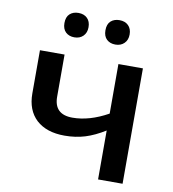

<svg xmlns="http://www.w3.org/2000/svg" viewBox="-83 -812 797 885"><g transform="rotate(10 316.0 -370.0)"><path d="M67.9 -540H183.1V-342.8Q183.1 -259.8 269 -259.8Q348.1 -259.8 435.1 -308.1V-540H549.8V0H435.1V-229Q387.2 -199.2 343 -185.5Q298.8 -171.9 247.1 -171.9Q163.1 -171.9 115.2 -215.3Q67.9 -259.3 67.9 -337.9ZM157.2 -683.1Q157.2 -711.9 172.9 -726.1Q188.5 -740.2 213.4 -740.2Q239.3 -740.2 254.6 -725.1Q270 -710 270 -683.1Q270 -657.2 254.4 -641.6Q238.8 -626 213.4 -626Q188.5 -626 172.9 -640.6Q157.2 -655.3 157.2 -683.1ZM349.1 -683.1Q349.1 -711.9 364.7 -726.1Q380.4 -740.2 405.3 -740.2Q431.6 -740.2 447 -724.9Q462.4 -709.5 462.4 -683.1Q462.4 -657.2 446.5 -641.6Q430.7 -626 405.3 -626Q380.4 -626 364.7 -640.6Q349.1 -655.3 349.1 -683.1Z"/></g></svg>

Font: Open Sans
Style: SemiBold
Weight: 600
Foundry: Ascender Corporation
Version: Version 1.10